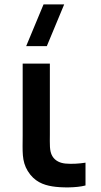

<svg xmlns="http://www.w3.org/2000/svg" viewBox="-20 -822 446 851"><path d="M211.5 4C250 10.5 319 11 359 0V-101C330.5 -96.5 297.5 -94.5 271 -97C248 -99 225 -108 212 -130C198.5 -152.5 201 -183 201 -227.5V-540H80.5V-220.5C80.5 -152 75.5 -109 103 -64C132 -17 172 -2.5 211.5 4ZM96 -617.5H187.5L264.5 -802.5H173Z"/></svg>

Font: Eudonet
Style: Bold
Weight: 700
Designer: Mikhail Sharanda
Foundry: Mikhail Sharanda
Version: Version 4.503;Glyphs 3.1.2 (3151)